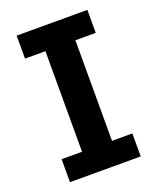

<svg xmlns="http://www.w3.org/2000/svg" viewBox="-128 -754 683 832"><g transform="rotate(-20 213.0 -338.0)"><path d="M376 0H49.8V-106H144V-569.8H49.8V-675.8H376V-569.8H282.2V-106H376Z"/></g></svg>

Font: Clear Sans
Style: Bold
Weight: 700
Foundry: Intel Corporation
Version: Version 1.00